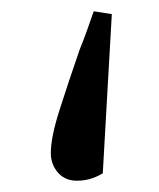

<svg xmlns="http://www.w3.org/2000/svg" viewBox="-20 -180 282 340"><path d="M178 -155 162 127Q150 134 139 137Q128 140 116 140Q95 140 82.5 125.5Q70 111 70 91Q70 63 85.5 14.5Q101 -34 121 -92Q128 -109 134 -126Q140 -143 146 -160Z"/></svg>

Font: Source Serif 4 Subhead
Style: Regular
Weight: 400
Designer: Frank Grießhammer
Foundry: Adobe Systems Incorporated
Version: Version 4.004;hotconv 1.0.117;makeotfexe 2.5.65602